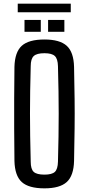

<svg xmlns="http://www.w3.org/2000/svg" viewBox="-20 -1023 484 1050"><path d="M223 7Q137 7 99 -27.5Q61 -62 59 -143Q58 -240 57.5 -321Q57 -402 57.5 -482.5Q58 -563 59 -657Q61 -738 99 -772.5Q137 -807 223 -807Q307 -807 345 -772.5Q383 -738 385 -657Q387 -562 388 -482Q389 -402 388 -321Q387 -240 385 -143Q383 -62 345 -27.5Q307 7 223 7ZM223 -68Q264 -68 280 -83Q296 -98 297 -139Q299 -213 300 -276.5Q301 -340 301 -400Q301 -460 300 -523Q299 -586 297 -661Q296 -701 280 -716.5Q264 -732 223 -732Q181 -732 164.5 -716.5Q148 -701 148 -661Q146 -588 145 -525Q144 -462 144 -402.5Q144 -343 145 -279Q146 -215 148 -139Q148 -98 164.5 -83Q181 -68 223 -68ZM243 -849V-914H332V-849ZM114 -849V-914H203V-849ZM77 -956V-1003H367V-956Z"/></svg>

Font: Big Shoulders Text Medium
Style: Regular
Weight: 500
Designer: Patric King
Foundry: XO Type Co
Version: Version 1.000; ttfautohint (v1.8.2)